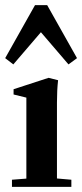

<svg xmlns="http://www.w3.org/2000/svg" viewBox="-29 -728 320 748"><path d="M22.9 -477.1 -8.8 -501.5 107.4 -708H154.8L271 -501.5L237.8 -477.1L130.4 -602.5ZM17.6 0V-27.8L73.7 -32.2V-347.7L23.9 -359.9V-380.4L160.2 -424.8L197.3 -415.5Q192.9 -377 192.9 -328.6V-32.7L249 -27.8V0Z"/></svg>

Font: Elstob 18pt
Style: Bold
Weight: 700
Designer: Peter S. Baker
Version: Version 1.015